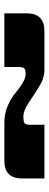

<svg xmlns="http://www.w3.org/2000/svg" viewBox="300 -676 219 858"><g transform="rotate(-90 409.0 -247.5)"><path d="M280 -221V-158H40V-258Q40 -337 119 -337H291Q330 -337 364.5 -322Q399 -307 419.5 -289.5Q440 -272 464 -257Q488 -242 507 -242Q526 -242 532 -248Q538 -254 538 -273V-337H778V-237Q778 -158 699 -158H527Q488 -158 450.5 -181.5Q413 -205 378 -228.5Q343 -252 317.5 -252Q292 -252 286 -246Q280 -240 280 -221Z"/></g></svg>

Font: Sarpanch Black
Style: Regular
Weight: 900
Designer: Manushi Parikh (Devanagari and Latin), Jyotish Sonowal (Devanagari)
Foundry: Indian Type Foundry
Version: Version 2.004;PS 1.0;hotconv 1.0.78;makeotf.lib2.5.61930; tt